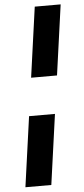

<svg xmlns="http://www.w3.org/2000/svg" viewBox="-62 -813 435 997"><g transform="rotate(-5 156.0 -315.0)"><path d="M243 -414H108L159 -780H294ZM164 150H29L80 -216H215Z"/></g></svg>

Font: Mohave
Style: Bold Italic
Weight: 700
Italic angle: -8°
Designer: Gumpita Rahayu
Foundry: Tokotype
Version: Version 2.003; ttfautohint (v1.8.3)